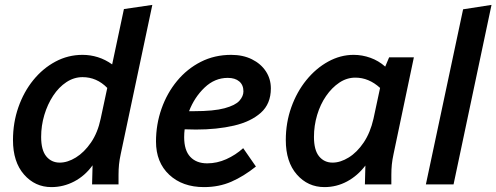

<svg xmlns="http://www.w3.org/2000/svg" viewBox="-20 -753 2027 784"><path d="M33 -181Q33 -252 55 -315Q77 -378 116 -426Q155 -474 206.5 -501.5Q258 -529 317 -529Q349 -529 379.5 -519.5Q410 -510 438 -490L486 -716L602 -733L473 -124Q468 -101 466 -81.5Q464 -62 464 -39V0H356L358 -78Q327 -35 283 -12Q239 11 190 11Q123 11 78 -40.5Q33 -92 33 -181ZM148 -194Q148 -140 169 -114.5Q190 -89 224 -89Q256 -89 290 -110Q324 -131 351.5 -171Q379 -211 391 -268L418 -394Q375 -438 317 -438Q282 -438 251 -417.5Q220 -397 197 -362Q174 -327 161 -283.5Q148 -240 148 -194Z M617 -175Q617 -245 639.5 -309Q662 -373 703 -422.5Q744 -472 800 -500.5Q856 -529 924 -529Q972 -529 1008.5 -511Q1045 -493 1065.5 -462Q1086 -431 1086 -392Q1086 -329 1045 -292.5Q1004 -256 935 -240Q866 -224 780 -224Q759 -224 734 -225Q732 -209 732 -193Q732 -139 757 -112.5Q782 -86 826 -86Q866 -86 904 -103Q942 -120 973 -148L1025 -73Q975 -33 924.5 -11Q874 11 813 11Q725 11 671 -39.5Q617 -90 617 -175ZM910 -435Q857 -435 815.5 -395.5Q774 -356 752 -299Q763 -299 772 -299Q853 -299 897 -311Q941 -323 957.5 -341.5Q974 -360 974 -380Q974 -406 957 -420.5Q940 -435 910 -435Z M1147 -181Q1147 -252 1169.5 -315Q1192 -378 1231 -426Q1270 -474 1320 -501.5Q1370 -529 1424 -529Q1459 -529 1492.5 -517Q1526 -505 1553 -481L1569 -519H1670L1587 -124Q1582 -101 1580 -81.5Q1578 -62 1578 -39V0H1470L1472 -77Q1440 -35 1397 -12Q1354 11 1305 11Q1237 11 1192 -40.5Q1147 -92 1147 -181ZM1262 -194Q1262 -140 1283 -114.5Q1304 -89 1338 -89Q1370 -89 1404 -110Q1438 -131 1465 -171Q1492 -211 1505 -268L1532 -394Q1486 -436 1431 -436Q1396 -436 1365.5 -415.5Q1335 -395 1311.5 -361Q1288 -327 1275 -283.5Q1262 -240 1262 -194Z M1719 0 1871 -715 1987 -733 1832 0Z"/></svg>

Font: Radio Canada Medium
Style: Italic
Weight: 500
Italic angle: -12°
Designer: Charles Daoud, Etienne Aubert Bonn, Alexandre Saumier Demers, Jacques Le Bailly
Foundry: Radio-Canada
Version: Version 2.104; ttfautohint (v1.8.4.7-5d5b);gftools[0.9.28.de